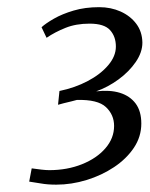

<svg xmlns="http://www.w3.org/2000/svg" viewBox="-20 -928 418 536"><path d="M137 -412.5Q112.5 -412.5 94.5 -415.8Q76.5 -419 61.5 -421L68.5 -458Q82.5 -456 95.5 -454.5Q108.5 -453 117.5 -453Q167.5 -453 208.8 -469.5Q250 -486 274.2 -514Q298.5 -542 298.5 -576.5Q298.5 -607.5 275.8 -629Q253 -650.5 194.5 -649Q190 -647.5 179.2 -645Q168.5 -642.5 157.8 -639.8Q147 -637 142 -635.5L146 -674Q189.5 -683 225 -701.8Q260.5 -720.5 282 -745.8Q303.5 -771 303.5 -798Q303.5 -826 287.2 -844Q271 -862 230 -862Q192 -862 162.8 -850.2Q133.5 -838.5 110 -822.5L96 -852Q108 -863 130.8 -876Q153.5 -889 185.5 -898.5Q217.5 -908 257 -908Q289.5 -908 316.8 -895.8Q344 -883.5 360.5 -861.5Q377 -839.5 377.5 -809Q377.5 -782 359 -755Q340.5 -728 310.8 -706.2Q281 -684.5 248.5 -673Q287 -677.5 315 -668.8Q343 -660 358.8 -638.8Q374.5 -617.5 374.5 -583Q374.5 -546.5 353.8 -515.5Q333 -484.5 298.5 -461.5Q264 -438.5 221.8 -425.5Q179.5 -412.5 137 -412.5Z"/></svg>

Font: Merriweather 24pt Light
Style: Italic
Weight: 300
Italic angle: -7.8°
Version: Version 2.101